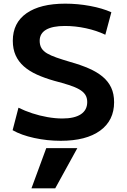

<svg xmlns="http://www.w3.org/2000/svg" viewBox="-20 -760 693 1050"><path d="M282 270H152L233 50H403ZM312 10Q238 10 167 -5.5Q96 -21 49 -48L81 -171Q115 -154 156 -140.5Q197 -127 240 -119.5Q283 -112 321 -112Q387 -112 422 -135Q457 -158 457 -202Q457 -226 446 -242.5Q435 -259 413 -271.5Q391 -284 357 -295Q323 -306 277 -318Q224 -333 182 -352Q140 -371 110.5 -397Q81 -423 65.5 -457.5Q50 -492 50 -537Q50 -635 125 -687.5Q200 -740 337 -740Q405 -740 472.5 -727.5Q540 -715 589 -693L556 -570Q508 -593 450 -605.5Q392 -618 335 -618Q267 -618 232 -597.5Q197 -577 197 -537Q197 -513 207 -496.5Q217 -480 237.5 -468Q258 -456 289.5 -445Q321 -434 365 -421Q422 -405 466.5 -385.5Q511 -366 541.5 -340.5Q572 -315 588 -281Q604 -247 604 -201Q604 -101 527.5 -45.5Q451 10 312 10Z"/></svg>

Font: M PLUS 2
Style: Bold
Weight: 700
Designer: Coji Morishita
Foundry: UNDERFOREST DESIGN
Version: Version 1.001